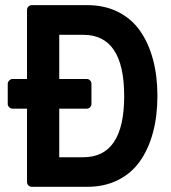

<svg xmlns="http://www.w3.org/2000/svg" viewBox="-20 -719 658 739"><path d="M27.8 -300.8Q21 -300.8 15.4 -306.2Q9.8 -311.5 9.8 -318.8V-397Q9.8 -403.3 15.6 -409.2Q21.5 -415 27.8 -415H84V-681.2Q84 -688.5 89.4 -693.8Q94.7 -699.2 102.1 -699.2H315.9Q382.3 -699.2 434.1 -673.3Q485.8 -647.5 518.8 -600.6Q551.8 -553.7 568.8 -490.2Q585.9 -426.8 585.9 -350.1Q585.9 -272.9 568.8 -209.2Q551.8 -145.5 518.8 -98.6Q485.8 -51.8 434.1 -25.9Q382.3 0 315.9 0H102.1Q94.7 0 89.4 -5.4Q84 -10.7 84 -18.1V-300.8ZM208 -585V-415H314Q321.3 -415 326.7 -409.4Q332 -403.8 332 -397V-318.8Q332 -311.5 326.7 -306.2Q321.3 -300.8 314 -300.8H208V-113.8H300.8Q458 -113.8 458 -349.1Q458 -585 300.8 -585Z"/></svg>

Font: Fragment Mono
Style: Bold
Weight: 700
Designer: Wei Huang based on Nimbus Sans by URW Studio, based on Helvetica by Max Miedinger.
Foundry: Wei Huang
Version: Version 1.011